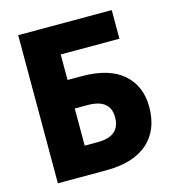

<svg xmlns="http://www.w3.org/2000/svg" viewBox="-107 -804 813 894"><g transform="rotate(-15 300.0 -357.0)"><path d="M62 0H295Q426 0 495.5 -61Q565 -122 565 -234Q565 -335 497.5 -394Q430 -453 298 -453H230V-576H513V-714H62ZM228 -137V-316H290Q399 -316 399 -228Q399 -137 291 -137Z"/></g></svg>

Font: Noto Sans Mono Extra
Style: Regular
Weight: 800
Designer: Monotype Design Team
Foundry: Monotype Imaging Inc.
Version: Version 1.900